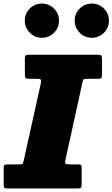

<svg xmlns="http://www.w3.org/2000/svg" viewBox="-48 -1057 630 1077"><path d="M-27.5 -22.5V-115Q-27.5 -129 -22.5 -132Q-17.5 -135 -3.5 -135H63Q77 -135 79.5 -139Q82 -143 85 -156L181.5 -591.5Q184.5 -605.5 180.8 -610.2Q177 -615 161.5 -615H115.5Q100.5 -615 96 -619Q91.5 -623 91.5 -639V-727Q91.5 -741.5 95 -745.8Q98.5 -750 112.5 -750H502.5Q517.5 -750 520.8 -745Q524 -740 524 -726V-639.5Q524 -623 519.8 -619Q515.5 -615 500 -615H436.5Q422 -615 419.8 -611Q417.5 -607 414.5 -595L318.5 -157.5Q315 -142 320 -138.5Q325 -135 343 -135H387Q400 -135 405 -132.2Q410 -129.5 410 -117V-25.5Q410 -8 405.8 -4Q401.5 0 385 0H-5Q-19.5 0 -23.5 -3.8Q-27.5 -7.5 -27.5 -22.5ZM467 -845Q427.5 -845 399.2 -873.2Q371 -901.5 371 -941Q371 -981 399.2 -1009Q427.5 -1037 467 -1037Q507 -1037 535 -1009Q563 -981 563 -941Q563 -901.5 535 -873.2Q507 -845 467 -845ZM187 -845Q147.5 -845 119.2 -873.2Q91 -901.5 91 -941Q91 -981 119.2 -1009Q147.5 -1037 187 -1037Q227 -1037 255 -1009Q283 -981 283 -941Q283 -901.5 255 -873.2Q227 -845 187 -845Z"/></svg>

Font: Besley* Narrow Fatface
Style: Italic
Weight: 900
Width: 4
Italic angle: -13°
Designer: Owen Earl
Foundry: indestructible type*
Version: Version 3.000; ttfautohint (v1.8.3)